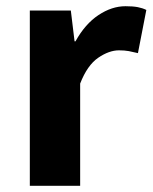

<svg xmlns="http://www.w3.org/2000/svg" viewBox="-20 -598 491 618"><path d="M76 0V-564H208L220 -465H223Q254 -521 297 -549.5Q340 -578 384 -578Q408 -578 423.5 -575Q439 -572 451 -566L424 -427Q408 -431 394.5 -433.5Q381 -436 363 -436Q331 -436 296 -412Q261 -388 238 -329V0Z"/></svg>

Font: Noto Sans KR Thin ExtraBold
Style: Regular
Weight: 800
Version: Version 2.004-H2;hotconv 1.0.118;makeotfexe 2.5.65603